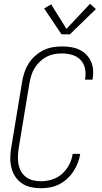

<svg xmlns="http://www.w3.org/2000/svg" viewBox="-20 -989 540 1017"><path d="M197 8Q169 8 142.5 2Q116 -4 95 -18.5Q74 -33 60 -55Q46 -77 40 -102.5Q34 -128 34.5 -155.5Q35 -183 40 -210L97 -555Q101 -580 109 -604.5Q117 -629 131 -651.5Q145 -674 165 -692Q185 -710 208.5 -722Q232 -734 257.5 -738.5Q283 -743 307 -743Q331 -743 354.5 -739.5Q378 -736 399 -726.5Q420 -717 436 -701Q452 -685 461.5 -664.5Q471 -644 473 -620.5Q475 -597 471 -573Q471 -571 471 -570Q471 -569 470 -567H431Q431 -568 431 -569Q431 -570 431 -572Q436 -600 430 -627Q424 -654 406 -672.5Q388 -691 361.5 -698.5Q335 -706 307 -706Q287 -706 266 -702Q245 -698 226 -688Q207 -678 191 -662.5Q175 -647 163.5 -628.5Q152 -610 146 -590Q140 -570 136 -549L79 -204Q76 -183 75 -161.5Q74 -140 78 -119.5Q82 -99 92 -81Q102 -63 118 -51Q134 -39 154.5 -34Q175 -29 197 -29Q226 -29 255.5 -38Q285 -47 308.5 -68Q332 -89 346.5 -117Q361 -145 365 -174H405Q401 -150 392 -126.5Q383 -103 369 -81.5Q355 -60 335.5 -42Q316 -24 293 -12.5Q270 -1 245.5 3.5Q221 8 197 8ZM306 -807 214 -944 251 -966 332 -836 457 -969 488 -941 350 -807Z"/></svg>

Font: Iosevka SS04 XLt Obl
Style: Regular
Weight: 200
Italic angle: -9°
Monospace: yes
Designer: Belleve Invis
Foundry: Belleve Invis
Version: Version 19.0.0; ttfautohint (v1.8.4)